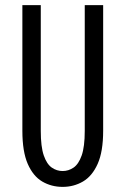

<svg xmlns="http://www.w3.org/2000/svg" viewBox="-20 -720 490 751"><path d="M225 11Q181 11 145.2 -10Q109.5 -31 88.5 -79Q67.5 -127 67.5 -208.5V-700H139.5V-208Q139.5 -146 151.2 -112Q163 -78 182.5 -64.5Q202 -51 225 -51Q248 -51 267.8 -64.5Q287.5 -78 299.5 -112Q311.5 -146 311.5 -208V-700H383.5V-208.5Q383.5 -127 362 -79Q340.5 -31 304.5 -10Q268.5 11 225 11Z"/></svg>

Font: Trispace Condensed Light
Style: Regular
Weight: 300
Width: 3
Designer: Tyler Finck
Foundry: Etcetera Type Company
Version: Version 1.210; ttfautohint (v1.8.3)